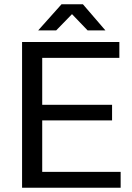

<svg xmlns="http://www.w3.org/2000/svg" viewBox="-20 -876 618 896"><path d="M83 0H543V-74H177V-314H503V-387H177V-606H537V-680H83ZM158 -734H242L316 -810L389 -734H472L367 -856H267Z"/></svg>

Font: Ronzino
Style: Regular
Weight: 400
Designer: Nunzio Mazzaferro
Foundry: Collletttivo
Version: Version 1.000;Glyphs 3.3 (3337)